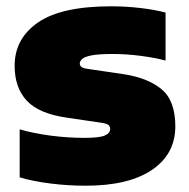

<svg xmlns="http://www.w3.org/2000/svg" viewBox="-20 -579 600 610"><path d="M253 11Q196.5 11 141.8 4.2Q87 -2.5 42.5 -15.5V-168Q86 -155.5 140.2 -148.2Q194.5 -141 249 -141Q296 -141 313 -148.5Q330 -156 330 -169Q330 -177.5 324.5 -182Q319 -186.5 302 -189L193.5 -205Q104 -217.5 65.2 -259Q26.5 -300.5 26.5 -370Q26.5 -456.5 101 -507.8Q175.5 -559 333.5 -559Q380 -559 426.5 -553.5Q473 -548 506 -539V-386.5Q473 -395.5 427.5 -401.5Q382 -407.5 338 -407.5Q293 -407.5 270.5 -403Q248 -398.5 240.8 -391.5Q233.5 -384.5 233.5 -377.5Q233.5 -370 239.5 -365.8Q245.5 -361.5 263 -359.5L371.5 -343.5Q449 -332 493 -295.8Q537 -259.5 537 -177.5Q537 -89.5 462.8 -39.2Q388.5 11 253 11Z"/></svg>

Font: Encode Sans Semi Expanded Black
Style: Regular
Weight: 900
Width: 6
Designer: Multiple Designers
Foundry: Impallari Type
Version: Version 3.000; ttfautohint (v1.8.3) -l 8 -r 50 -G 200 -x 14 